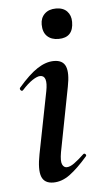

<svg xmlns="http://www.w3.org/2000/svg" viewBox="-46 -600 340 641"><g transform="rotate(-5 123.5 -280.0)"><path d="M107 9Q77 9 68 -14.5Q59 -38 69 -89L110 -297Q120 -349 94 -349Q84 -349 68 -338.5Q52 -328 33 -307Q29 -303 25 -307.5Q21 -312 24 -316Q60 -358 88.5 -376.5Q117 -395 144 -395Q174 -395 183 -373Q192 -351 183 -306L141 -89Q136 -60 141 -49Q146 -38 156 -38Q167 -38 181.5 -48.5Q196 -59 214 -76Q218 -80 222 -76Q226 -72 222 -68Q190 -31 163 -11Q136 9 107 9ZM166 -467Q142 -467 128 -480.5Q114 -494 114 -520Q114 -542 128 -555.5Q142 -569 166 -569Q190 -569 203 -555.5Q216 -542 216 -520Q216 -467 166 -467Z"/></g></svg>

Font: Cormorant SemiBold
Style: Italic
Weight: 600
Italic angle: -10°
Designer: Christian Thalmann (Catharsis Fonts)
Foundry: Catharsis Fonts
Version: Version 4.000